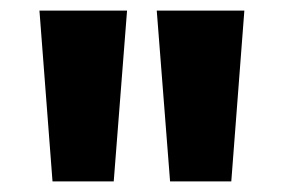

<svg xmlns="http://www.w3.org/2000/svg" viewBox="-20 -860 541 366"><path d="M55.2 -839.8H222.2L196.8 -514.2H80.1ZM278.8 -839.8H445.8L420.9 -514.2H304.2Z"/></svg>

Font: Sinkin Sans 800 Black
Style: Regular
Weight: 900
Designer: Keith Bates
Foundry: K-Type
Version: Sinkin Sans (version 1.0)  by Keith Bates   •   © 2014   www